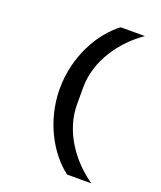

<svg xmlns="http://www.w3.org/2000/svg" viewBox="-161 -861 922 1100"><g transform="rotate(20 300.0 -311.0)"><path d="M174 -311.1C174 -116.1 269.2 54 382.1 138.1H529.8C405.9 52.9 297.9 -93 297.9 -259.9V-361.9C297.9 -529.1 405.9 -675.1 529.8 -759.9H382.1C269.2 -676.1 174 -506 174 -311.1Z"/></g></svg>

Font: Margiela Mono Bold
Style: Regular
Weight: 700
Designer: Mike Abbink, Paul van der Laan, Pieter van Rosmalen
Foundry: Bold Monday
Version: Version 2.003 2021